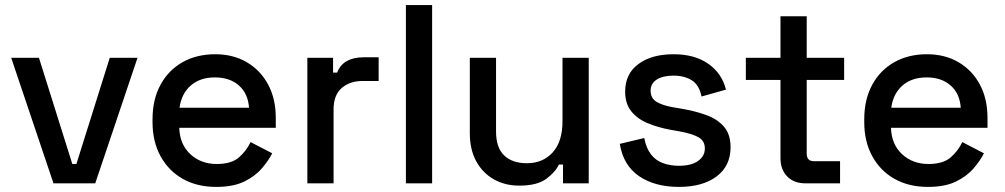

<svg xmlns="http://www.w3.org/2000/svg" viewBox="-20 -720 3946 754"><path d="M190 0 24 -493H133L264 -76H280L411 -493H520L354 0Z M829 14Q754 14 698 -17.5Q642 -49 610.5 -106.5Q579 -164 579 -240V-252Q579 -329 610 -386.5Q641 -444 696.5 -475.5Q752 -507 825 -507Q896 -507 949.5 -475.5Q1003 -444 1033 -388Q1063 -332 1063 -257V-218H684Q686 -153 727.5 -114.5Q769 -76 831 -76Q889 -76 918.5 -102Q948 -128 964 -162L1049 -118Q1035 -90 1008.5 -59Q982 -28 939 -7Q896 14 829 14ZM685 -297H958Q954 -353 918 -384.5Q882 -416 824 -416Q766 -416 729.5 -384.5Q693 -353 685 -297Z M1187 0V-493H1288V-435H1304Q1316 -466 1342.5 -480.5Q1369 -495 1408 -495H1467V-402H1404Q1354 -402 1322 -374.5Q1290 -347 1290 -290V0Z M1574 0V-700H1677V0Z M2019 9Q1963 9 1919 -16Q1875 -41 1850 -87Q1825 -133 1825 -197V-493H1928V-204Q1928 -140 1960 -109.5Q1992 -79 2049 -79Q2112 -79 2150.5 -121.5Q2189 -164 2189 -244V-493H2292V0H2191V-74H2175Q2161 -44 2125 -17.5Q2089 9 2019 9Z M2646 14Q2552 14 2490 -28Q2428 -70 2414 -155L2510 -178Q2518 -137 2537 -113Q2556 -89 2584.5 -79Q2613 -69 2646 -69Q2695 -69 2721.5 -88Q2748 -107 2748 -137Q2748 -167 2723 -181Q2698 -195 2649 -204L2615 -210Q2565 -219 2524 -236Q2483 -253 2459 -283Q2435 -313 2435 -360Q2435 -430 2487 -468.5Q2539 -507 2625 -507Q2708 -507 2761.5 -469.5Q2815 -432 2831 -368L2735 -341Q2726 -386 2697 -404.5Q2668 -423 2625 -423Q2583 -423 2559 -407.5Q2535 -392 2535 -364Q2535 -334 2558.5 -320Q2582 -306 2622 -299L2657 -293Q2710 -284 2754 -268Q2798 -252 2823.5 -222Q2849 -192 2849 -142Q2849 -68 2794 -27Q2739 14 2646 14Z M3143 0Q3098 0 3071.5 -27Q3045 -54 3045 -99V-406H2909V-493H3045V-656H3148V-493H3295V-406H3148V-117Q3148 -87 3176 -87H3279V0Z M3624 14Q3549 14 3493 -17.5Q3437 -49 3405.5 -106.5Q3374 -164 3374 -240V-252Q3374 -329 3405 -386.5Q3436 -444 3491.5 -475.5Q3547 -507 3620 -507Q3691 -507 3744.5 -475.5Q3798 -444 3828 -388Q3858 -332 3858 -257V-218H3479Q3481 -153 3522.5 -114.5Q3564 -76 3626 -76Q3684 -76 3713.5 -102Q3743 -128 3759 -162L3844 -118Q3830 -90 3803.5 -59Q3777 -28 3734 -7Q3691 14 3624 14ZM3480 -297H3753Q3749 -353 3713 -384.5Q3677 -416 3619 -416Q3561 -416 3524.5 -384.5Q3488 -353 3480 -297Z"/></svg>

Font: Space Grotesk Light Medium
Style: Regular
Weight: 500
Version: Version 2.000